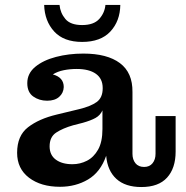

<svg xmlns="http://www.w3.org/2000/svg" viewBox="-20 -743 750 774"><path d="M311 -574Q237 -574 198.5 -616Q160 -658 158 -723H220Q223 -691 243.5 -666.5Q264 -642 311 -642Q358 -642 380 -666.5Q402 -691 405 -723H465Q464 -658 425 -616Q386 -574 311 -574ZM222 10Q145 10 97 -26.5Q49 -63 49 -127Q49 -196 93 -230Q137 -264 208 -281L299 -303Q345 -314 369.5 -331.5Q394 -349 394 -387V-388Q394 -426 366.5 -445.5Q339 -465 289 -465Q262 -465 237 -460Q212 -455 193 -443Q237 -431 237 -392Q236 -368 218.5 -352.5Q201 -337 170 -337Q138 -337 114 -354Q90 -371 90 -408Q90 -447 122 -473.5Q154 -500 205.5 -513.5Q257 -527 316 -527Q412 -527 463.5 -488.5Q515 -450 514 -372V-123Q514 -100 526 -85Q538 -70 561 -70Q583 -70 595 -85Q607 -100 607 -123V-275H688V-132Q688 -65 653.5 -27Q619 11 550 11Q485 11 449 -22Q413 -55 408 -115Q385 -49 335 -19.5Q285 10 222 10ZM180 -153Q180 -118 205 -99.5Q230 -81 272 -81Q303 -81 330.5 -95Q358 -109 375.5 -140Q393 -171 393 -223V-298Q384 -278 365 -267.5Q346 -257 314 -248L275 -238Q233 -226 206.5 -208.5Q180 -191 180 -153Z"/></svg>

Font: Montagu Slab 16pt Medium
Style: Regular
Weight: 500
Designer: Florian Karsten
Foundry: Florian Karsten
Version: Version 1.000; ttfautohint (v1.8.3)